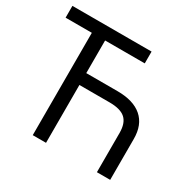

<svg xmlns="http://www.w3.org/2000/svg" viewBox="-157 -877 1047 1040"><g transform="rotate(30 367.0 -357.0)"><path d="M255.9 -436H451.2Q551.3 -436 604.2 -390.1Q657.2 -344.2 657.2 -255.9V0H574.2V-245.1Q574.2 -306.6 543.7 -334.2Q513.2 -361.8 444.8 -361.8H255.9V0H172.9V-640.1H8.8V-713.9H503.9V-640.1H255.9Z"/></g></svg>

Font: HunimalSansv1.5
Style: Regular
Weight: 400
Foundry: Ascender Corporation
Version: Version 1.10